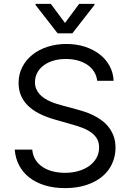

<svg xmlns="http://www.w3.org/2000/svg" viewBox="-20 -966 678 999"><path d="M485.8 -545.5Q482.6 -572.4 469.1 -593.6Q455.6 -614.7 433.9 -629.3Q412.3 -643.8 383.9 -651.5Q355.5 -659.1 322.4 -659.1Q286.2 -659.1 256.6 -650Q226.9 -641 206 -624.8Q185 -608.7 173.5 -586.6Q161.9 -564.6 161.9 -538.4Q161.9 -518.8 168.7 -503.2Q175.4 -487.6 186.4 -475.5Q197.4 -463.4 212 -454Q226.6 -444.6 242.2 -437.9Q257.8 -431.1 273.4 -426.1Q289.1 -421.2 302.6 -417.6L376.4 -397.7Q395.2 -392.8 417.8 -385.5Q440.3 -378.2 463.1 -367.4Q485.8 -356.5 506.9 -341.3Q528.1 -326 544.6 -305.4Q561.1 -284.8 571 -258.2Q581 -231.5 581 -197.4Q581 -153.4 563.6 -114.9Q546.2 -76.3 512.6 -48.1Q479 -19.9 430 -3.6Q381 12.8 318.2 12.8Q259.6 12.8 212.7 -1.8Q165.8 -16.3 132.3 -42.6Q98.7 -68.9 79.4 -105.8Q60 -142.8 56.8 -187.5H147.7Q150.6 -156.6 165.3 -133.9Q180 -111.2 203.1 -96.2Q226.2 -81.3 256 -74Q285.9 -66.8 318.2 -66.8Q356.2 -66.8 388.5 -76.2Q420.8 -85.6 444.8 -103Q468.8 -120.4 482.2 -144.7Q495.7 -169 495.7 -198.9Q495.7 -226.2 483.8 -245.4Q471.9 -264.6 452.1 -278.4Q432.2 -292.3 405.9 -302Q379.6 -311.8 350.9 -319.6L261.4 -345.2Q218.8 -357.6 184.7 -374.8Q150.6 -392 126.6 -415.1Q102.6 -438.2 89.7 -467.9Q76.7 -497.5 76.7 -534.1Q76.7 -579.9 96.1 -617.4Q115.4 -654.8 149 -681.5Q182.5 -708.1 227.8 -722.7Q273.1 -737.2 325.3 -737.2Q378.2 -737.2 422.6 -722.7Q467 -708.1 499.5 -682.5Q532 -657 550.8 -621.8Q569.6 -586.6 571 -545.5ZM318.2 -846.6 392 -946H471.6V-940.3L356.5 -792.6H279.8L164.8 -940.3V-946H244.3Z"/></svg>

Font: Fast_Sans
Style: Regular
Weight: 400
Designer: Rasmus Andersson
Foundry: rsms
Version: Version 3.018;git-588b23468